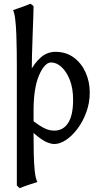

<svg xmlns="http://www.w3.org/2000/svg" viewBox="-20 -741 533 1008"><path d="M451.2 -255.4Q451.2 -201.2 433.3 -152.3Q415.5 -103.5 387.5 -65.9Q359.4 -28.3 327.1 -6.6Q294.9 15.1 265.1 15.1Q251 15.1 231.2 7.8Q211.4 0.5 182.1 -21.5Q152.8 -43.5 110.8 -86.9Q116.7 -91.8 113.3 -100.6Q109.9 -109.4 109.6 -117.4Q109.4 -125.5 125.5 -127.4Q162.6 -98.6 186.5 -83Q210.4 -67.4 228 -61.3Q245.6 -55.2 264.2 -55.2Q312 -55.2 337.9 -95.7Q363.8 -136.2 363.8 -217.3Q363.8 -276.9 346.7 -320.8Q329.6 -364.7 303.2 -388.9Q276.9 -413.1 248.5 -413.1Q214.4 -413.1 185.3 -346.4Q156.2 -279.8 156.2 -159.2Q156.2 -132.8 156.2 -106.2Q156.2 -79.6 156.2 -60.1Q156.2 -40.5 156.2 -34.7Q156.2 14.6 157.2 65.4Q158.2 116.2 162.4 156.5Q166.5 196.8 176.3 214.4Q154.3 221.7 129.6 229.7Q105 237.8 84.5 246.6Q79.6 244.1 76.2 240.5Q72.8 236.8 68.4 232.4Q68.4 212.9 68.4 176.5Q68.4 140.1 68.4 95.2Q68.4 50.3 68.4 3.4Q68.4 -43.5 68.4 -84.7Q68.4 -126 68.4 -153.8Q79.6 -209 96.7 -264.4Q113.8 -319.8 138.2 -366.2Q162.6 -412.6 195.6 -440.7Q228.5 -468.8 271 -468.8Q327.1 -468.8 367.4 -439Q407.7 -409.2 429.4 -360.6Q451.2 -312 451.2 -255.4ZM68.4 -156.7Q68.4 -176.8 68.4 -213.1Q68.4 -249.5 68.4 -288.3Q68.4 -327.1 68.4 -355.7Q68.4 -384.3 68.4 -388.7Q68.4 -425.8 67.9 -471.7Q67.4 -517.6 65.7 -562Q64 -606.4 59.8 -640.6Q55.7 -674.8 48.3 -688Q70.8 -695.3 94.7 -703.9Q118.7 -712.4 139.2 -721.2Q147.9 -717.3 156.2 -708.5Q156.2 -692.9 154.8 -652.6Q153.3 -612.3 151.4 -558.8Q149.4 -505.4 147.9 -449Q146.5 -392.6 146.5 -345.2L156.2 -318.8V-162.1Z"/></svg>

Font: Gentium Book Plus
Style: Regular
Weight: 400
Designer: Victor Gaultney, Annie Olsen, Iska Routamaa, Becca Hirsbrunner
Foundry: SIL International
Version: Version 6.101